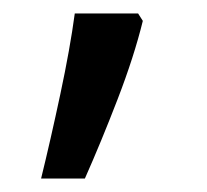

<svg xmlns="http://www.w3.org/2000/svg" viewBox="-20 -136 308 285"><path d="M192 -105Q179 -52 154.5 11.5Q130 75 106 129H41Q55 72 69.5 4Q84 -64 91 -116H185Z"/></svg>

Font: Noto Sans Tifinagh Air
Style: Regular
Weight: 400
Designer: JamraPatel
Foundry: JamraPatel LLC
Version: Version 2.006; ttfautohint (v1.8.4.7-5d5b)